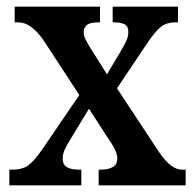

<svg xmlns="http://www.w3.org/2000/svg" viewBox="-20 -556 583 576"><path d="M8 0V-47H16Q47 -47 65 -60Q83 -73 109 -111L218 -271L110 -436Q73 -489 35 -489H24V-536H280V-489H277Q249 -489 240 -480.5Q231 -472 231 -460Q231 -449 236 -439Q241 -429 250 -414L301 -333L342 -402Q352 -419 358.5 -432.5Q365 -446 365 -460Q365 -478 353 -483.5Q341 -489 322 -489H318V-536H514V-489H506Q481 -489 464 -476.5Q447 -464 420 -424L331 -291L457 -100Q477 -71 493.5 -59Q510 -47 526 -47H537V0H276V-47H280Q332 -47 332 -80Q332 -91 326 -105Q320 -119 299 -149L247 -230L190 -136Q181 -122 174.5 -108Q168 -94 168 -79Q168 -63 180 -55Q192 -47 221 -47H224V0Z"/></svg>

Font: Noto Serif Myanmar Cond SemBd
Style: Regular
Weight: 600
Width: 3
Designer: Ben Mitchell and the Monotype Design Team
Foundry: Monotype Imaging Inc.
Version: Version 2.106; ttfautohint (v1.8.4.7-5d5b)